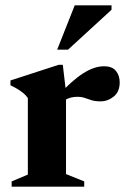

<svg xmlns="http://www.w3.org/2000/svg" viewBox="-20 -697 472 717"><path d="M368 -449.5Q399.5 -449.5 413.2 -432Q427 -414.5 427 -389.5Q427 -354.5 404.8 -336.5Q382.5 -318.5 355.5 -318.5Q335 -318.5 321.8 -322.8Q308.5 -327 296.8 -331.2Q285 -335.5 268.5 -335.5Q257 -335.5 245.5 -332.8Q234 -330 223.5 -324.2Q213 -318.5 203 -309.5L192.5 -335Q220.5 -366 244.5 -387.5Q268.5 -409 290 -422.8Q311.5 -436.5 330.8 -443Q350 -449.5 368 -449.5ZM226.5 -353V-47L294.5 -19.5V0H23.5V-19.5L84 -45V-331Q76 -342 66.5 -349.8Q57 -357.5 45.5 -364.5Q34 -371.5 19 -378.5V-396.5L199 -455H214.5ZM193.5 -511.5 259 -677H396.5V-660.5L234 -511.5Z"/></svg>

Font: Newsreader 24pt
Style: Bold
Weight: 700
Designer: Hugues Gentile
Foundry: Production Type
Version: Version 1.003